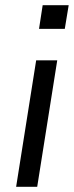

<svg xmlns="http://www.w3.org/2000/svg" viewBox="-20 -718 284 738"><path d="M130 -607 144 -698H244L229 -607ZM42 0 119 -486H200L123 0Z"/></svg>

Font: Nunito Sans
Style: Italic
Weight: 400
Italic angle: -9°
Designer: Vernon Adams
Foundry: Vernon Adams
Version: Version 3.006; ttfautohint (v1.8.3)